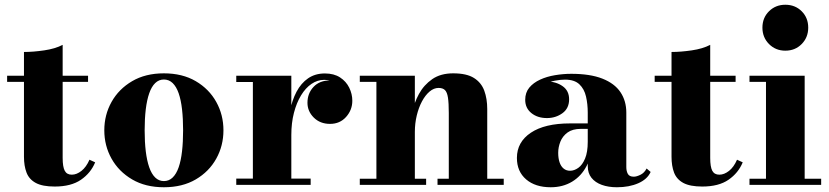

<svg xmlns="http://www.w3.org/2000/svg" viewBox="-20 -779 3494 809"><path d="M210.5 7Q159 7 130.8 -8.2Q102.5 -23.5 91.8 -51.8Q81 -80 81 -118.5V-560Q120 -560 166.2 -566.8Q212.5 -573.5 244 -590V-113.5Q244 -76 252.8 -59.5Q261.5 -43 282.5 -43Q303 -43 323.2 -59Q343.5 -75 357 -106L381 -95Q362.5 -50 321 -21.5Q279.5 7 210.5 7ZM10 -434V-460H351V-434Z M670.5 10Q593 10 536.8 -23Q480.5 -56 450 -110.5Q419.5 -165 419.5 -230Q419.5 -295 450 -349.5Q480.5 -404 536.8 -437Q593 -470 670.5 -470Q748.5 -470 804.8 -437Q861 -404 891.2 -349.5Q921.5 -295 921.5 -230Q921.5 -165 891.2 -110.5Q861 -56 804.8 -23Q748.5 10 670.5 10ZM670.5 -16Q692 -16 707.5 -31Q723 -46 732.8 -74Q742.5 -102 747 -141.5Q751.5 -181 751.5 -230Q751.5 -279 747 -318.5Q742.5 -358 732.8 -386Q723 -414 707.5 -429Q692 -444 670.5 -444Q649.5 -444 634 -429Q618.5 -414 608.8 -386Q599 -358 594.2 -318.5Q589.5 -279 589.5 -230Q589.5 -181 594.2 -141.5Q599 -102 608.8 -74Q618.5 -46 634 -31Q649.5 -16 670.5 -16Z M1192.5 -210Q1192.5 -263 1201.5 -309.8Q1210.5 -356.5 1229.5 -392.5Q1248.5 -428.5 1278.2 -449Q1308 -469.5 1349 -469.5Q1387 -469.5 1412.8 -452.8Q1438.5 -436 1451.5 -409.5Q1464.5 -383 1464.5 -354.5Q1464.5 -315.5 1438.2 -286.2Q1412 -257 1370.5 -257Q1329 -257 1302.2 -283.5Q1275.5 -310 1275.5 -346Q1275.5 -385.5 1301 -412.8Q1326.5 -440 1370 -440Q1397.5 -440 1418.5 -427.8Q1439.5 -415.5 1451.5 -396Q1463.5 -376.5 1463.5 -354.5H1437Q1437 -378 1426 -398Q1415 -418 1394.5 -430.2Q1374 -442.5 1345.5 -442.5Q1317.5 -442.5 1292.5 -425.5Q1267.5 -408.5 1248.5 -377.2Q1229.5 -346 1218.5 -303.5Q1207.5 -261 1207.5 -210ZM1207.5 -460V-26.5H1289V0H975.5V-26.5H1045.5V-433.5H975.5V-460Z M1728 -460V-26H1775.5V0H1496V-26H1566V-434H1496V-460ZM2033 -319.5V-26H2102.5V0H1823.5V-26H1871V-302.5Q1871 -344.5 1867.5 -367.5Q1864 -390.5 1854.8 -399.5Q1845.5 -408.5 1828 -408.5Q1808 -408.5 1790 -393.2Q1772 -378 1758 -351.8Q1744 -325.5 1736 -292.2Q1728 -259 1728 -223L1707 -222.5Q1707 -259.5 1715.8 -302.2Q1724.5 -345 1745.2 -383Q1766 -421 1801.2 -445.5Q1836.5 -470 1889.5 -470Q1946 -470 1977 -450.5Q2008 -431 2020.5 -397Q2033 -363 2033 -319.5Z M2579.5 10Q2543.5 10 2515.8 0Q2488 -10 2472.2 -29.8Q2456.5 -49.5 2456.5 -79.5V-304.5Q2456.5 -340.5 2449.2 -372.2Q2442 -404 2421.2 -423.8Q2400.5 -443.5 2360.5 -443.5Q2341 -443.5 2318 -439Q2295 -434.5 2274 -424.8Q2253 -415 2239.8 -398.8Q2226.5 -382.5 2226.5 -358.5H2194Q2194 -392.5 2221 -414Q2248 -435.5 2284.5 -435.5Q2322.5 -435.5 2350.2 -416.2Q2378 -397 2378 -360.5Q2378 -322.5 2349.8 -302Q2321.5 -281.5 2284.5 -281.5Q2245 -281.5 2219 -302.5Q2193 -323.5 2193 -358.5Q2193 -389 2210.2 -409.8Q2227.5 -430.5 2255.8 -443.5Q2284 -456.5 2318.5 -462.2Q2353 -468 2387 -468Q2466.5 -468 2518 -447.8Q2569.5 -427.5 2594.2 -390.8Q2619 -354 2619 -304.5V-75Q2619 -58 2625.5 -46.2Q2632 -34.5 2650.5 -34.5Q2662 -34.5 2678.5 -42.5Q2695 -50.5 2704.5 -69L2721.5 -54.5Q2707.5 -23.5 2669.2 -6.8Q2631 10 2579.5 10ZM2300.5 10Q2235.5 10 2196.8 -23.2Q2158 -56.5 2158 -113.5Q2158 -180.5 2216.8 -219.8Q2275.5 -259 2382 -259H2503V-236H2427.5Q2392.5 -236 2371.5 -220.8Q2350.5 -205.5 2341.2 -182.2Q2332 -159 2332 -135Q2332 -112 2337.8 -95Q2343.5 -78 2354.8 -68.8Q2366 -59.5 2382 -59.5Q2399.5 -59.5 2416.8 -71.8Q2434 -84 2445.2 -111Q2456.5 -138 2456.5 -181.5H2474Q2474 -123 2451.8 -80Q2429.5 -37 2390.5 -13.5Q2351.5 10 2300.5 10Z M2939 7Q2887.5 7 2859.2 -8.2Q2831 -23.5 2820.2 -51.8Q2809.5 -80 2809.5 -118.5V-560Q2848.5 -560 2894.8 -566.8Q2941 -573.5 2972.5 -590V-113.5Q2972.5 -76 2981.2 -59.5Q2990 -43 3011 -43Q3031.5 -43 3051.8 -59Q3072 -75 3085.5 -106L3109.5 -95Q3091 -50 3049.5 -21.5Q3008 7 2939 7ZM2738.5 -434V-460H3079.5V-434Z M3289 -565.5Q3248 -565.5 3220.2 -593.5Q3192.5 -621.5 3192.5 -662.5Q3192.5 -704 3220.2 -731.5Q3248 -759 3289 -759Q3330.5 -759 3358 -731.5Q3385.5 -704 3385.5 -662.5Q3385.5 -621.5 3358 -593.5Q3330.5 -565.5 3289 -565.5ZM3370.5 -460V-26H3440V0H3138V-26H3207.5V-434H3138V-460Z"/></svg>

Font: Bodoni Moda 9pt ExtraBold
Style: Regular
Weight: 800
Designer: Owen Earl
Foundry: indestructible type
Version: Version 2.005